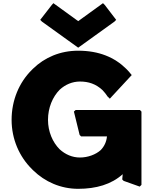

<svg xmlns="http://www.w3.org/2000/svg" viewBox="-20 -1166 968 1208"><path d="M483 -175C435 -175 391 -194 355 -227C311 -271 282 -338 282 -412C282 -488 311 -557 356 -602C391 -634 435 -653 483 -653C537 -653 583 -638 625 -599C636 -587 648 -573 659 -556H660L671 -545L681 -556L809 -694L806 -697C798 -707 789 -718 780 -727L773 -734C701 -805 603 -847 472 -847C359 -847 261 -805 188 -734L180 -726C101 -648 53 -536 53 -412C53 -290 102 -180 181 -102L189 -94C263 -22 362 22 472 22C585 22 681 -6 752 -70L749 -37L758 -28L859 8L870 -3V-464L860 -474H456L445 -464L481 -317L490 -308H653C650 -274 636 -245 614 -222C582 -193 532 -175 483 -175ZM711 -1041 639 -1135 628 -1146 472 -1033 316 -1146 306 -1135 233 -1041 244 -1030 472 -866 700 -1030Z"/></svg>

Font: Hussar Woodtype
Style: Ultra
Weight: 900
Foundry: Cannot Into Space Fonts
Version: Version 1.07